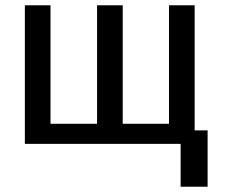

<svg xmlns="http://www.w3.org/2000/svg" viewBox="-20 -544 850 726"><path d="M74 -524H171V-76H347V-524H444V-76H619V-524H716V-51H765V162H663V0H74Z"/></svg>

Font: BM YEONSUNG
Style: Regular
Weight: 400
Designer: Bongjin Kim; Myungsoo Han; Jaehyun Keum; Jihee Min; Dokyung Lee; Chorong Kim; Jooyeon Kang; Sang-a Kim;
Foundry: Sandoll Communications Inc.
Version: Version 1.000;PS 1;hotconv 16.6.51;makeotf.lib2.5.65220